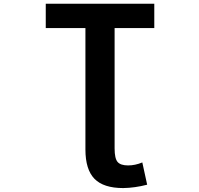

<svg xmlns="http://www.w3.org/2000/svg" viewBox="-20 -752 1040 1002"><path d="M425.8 -605.5H218.8V-732.4H785.2V-605.5H578.1V22.5Q578.1 75.2 593.8 93.3Q609.4 111.3 648.4 111.3Q685.5 111.3 722.7 95.7L748 211.9Q683.6 228.5 623 229.5Q520.5 229.5 473.1 181.2Q425.8 132.8 425.8 28.3Z"/></svg>

Font: GenEi Gothic M Regular
Style: Bold
Weight: 700
Designer: o_tamon (Modified); [Source Han Sans]
Ryoko NISHIZUKA  (kana & ideographs); Paul D. Hunt (Latin, Greek & Cyrillic); Wenl
Version: Version 1.1a;Original Version 1.004